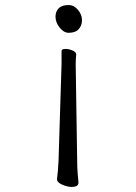

<svg xmlns="http://www.w3.org/2000/svg" viewBox="-20 -530 540 761"><path d="M305 -450Q305 -429 292 -414.5Q279 -400 252 -400Q233 -400 216.5 -420.5Q200 -441 200 -464Q200 -484 212.5 -497Q225 -510 252 -510Q273 -510 289 -491Q305 -472 305 -450ZM291 194Q291 203 283.5 207Q276 211 265 211Q247 211 226.5 202Q206 193 206 180V179Q208 163 209.5 146.5Q211 130 212 108L224 -278V-328Q224 -336 240 -336Q253 -336 267.5 -330Q282 -324 282 -314V-313Q281 -306 280.5 -295Q280 -284 280 -274L286 113Q286 134 288 160Q290 186 291 192Z"/></svg>

Font: Moon Stars Kai HW
Style: Regular
Weight: 400
Designer: GuiWonder
Version: Version 1.101